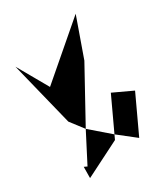

<svg xmlns="http://www.w3.org/2000/svg" viewBox="-40 -751 419 505"><g transform="rotate(-5 169.5 -498.0)"><path d="M8 -590 134 -434 178 -411 190 -590 178 -715 94 -529ZM164 -312 178 -281 252 -375V-390L178 -411L174 -312ZM252 -390 316 -375V-500H252Z"/></g></svg>

Font: bitstorm
Style: maxcn
Weight: 400
Version: Version 0.2